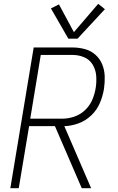

<svg xmlns="http://www.w3.org/2000/svg" viewBox="-20 -983 616 1003"><path d="M34 0H78L132 -324H267L407 0H456L316 -324Q353 -325 390 -338.5Q427 -352 456.5 -380Q486 -408 501.5 -444.5Q517 -481 523 -518Q528 -551 527 -584Q526 -617 514 -646.5Q502 -676 478.5 -697Q455 -718 423.5 -726.5Q392 -735 359 -735H156ZM138 -363 193 -696H359Q391 -696 419.5 -684Q448 -672 464 -645.5Q480 -619 482.5 -587.5Q485 -556 480 -524Q475 -492 462 -461.5Q449 -431 424 -407.5Q399 -384 367.5 -373.5Q336 -363 305 -363ZM337 -781H385L528 -935L493 -963L366 -815L288 -960L246 -939Z"/></svg>

Font: Iosevka Sparkle Extralight
Style: Italic
Weight: 200
Italic angle: -9°
Designer: Belleve Invis
Foundry: Belleve Invis
Version: Version 4.5.0; ttfautohint (v1.8.3)